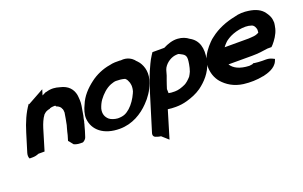

<svg xmlns="http://www.w3.org/2000/svg" viewBox="-80 -826 2141 1356"><g transform="rotate(-20 990.5 -148.5)"><path d="M28 -71C23 -54 24 -39 30 -28H37H52C69 -28 83 -31 100 -38H146L194 -197C203 -226 218 -262 233 -281V-282L234 -283C241 -290 249 -297 255 -300C261 -303 275 -308 278 -308H282L287 -312C296 -315 306 -317 322 -317C323 -317 325 -316 330 -315L331 -310L333 -309C346 -305 357 -297 365 -285V-281L366 -280C369 -278 371 -272 372 -264V-261L373 -249C369 -221 363 -191 357 -160L351 -139C346 -123 343 -107 339 -91C334 -75 329 -58 325 -44L328 -52L355 -18L357 -16C367 -11 384 -6 405 -6H416H423C435 -12 446 -22 450 -34L464 -78C468 -91 470 -102 473 -111L474 -115L475 -117C476 -123 478 -130 480 -138L482 -143V-145C484 -158 487 -171 491 -186V-187V-188C494 -206 499 -231 502 -252C507 -280 504 -309 501 -334C492 -378 464 -415 402 -428C372 -437 342 -441 304 -430L301 -429L299 -430C287 -425 279 -420 268 -415L281 -457L158 -389L156 -393C118 -341 91 -277 70 -208Z M501 -156C508 -68 581 -7 701 -7C796 -7 872 -55 925 -110C961 -146 990 -189 1007 -237C1034 -306 1018 -360 993 -396C985 -407 976 -415 969 -422V-423V-424C952 -442 921 -465 872 -459C872 -459 868 -460 864 -460H828C814 -460 801 -457 787 -454C734 -446 678 -421 638 -390C590 -354 547 -309 525 -253C511 -225 499 -188 501 -156ZM626 -186C633 -208 642 -227 654 -244C680 -279 712 -309 749 -324C763 -329 779 -334 789 -334C811 -334 833 -332 851 -327L854 -326H856C865 -318 869 -313 872 -306V-304L873 -303C883 -285 888 -257 877 -221C877 -221 875 -219 873 -212C857 -176 833 -140 806 -116C778 -92 758 -81 713 -81C688 -83 665 -91 651 -102C628 -122 617 -149 626 -186Z M904 98C898 117 906 130 924 134C933 138 945 141 956 142L1004 185L1066 -21C1084 -18 1106 -17 1126 -17C1156 -17 1184 -21 1212 -29C1250 -40 1287 -54 1323 -79C1373 -116 1419 -165 1440 -235L1443 -246V-249C1443 -250 1444 -248 1444 -256C1460 -339 1444 -402 1381 -436C1362 -451 1335 -463 1302 -465C1263 -468 1224 -454 1191 -437H1102L1090 -419C1067 -384 1053 -348 1037 -314V-313C1029 -293 1020 -273 1013 -249C1006 -229 999 -210 991 -185ZM1109 -157 1118 -185C1125 -207 1131 -222 1140 -247L1151 -286C1152 -289 1154 -294 1157 -300C1177 -335 1218 -361 1257 -362C1271 -363 1273 -361 1279 -358C1308 -343 1326 -336 1319 -288L1316 -268C1313 -251 1309 -233 1303 -217C1300 -209 1290 -191 1286 -185C1270 -167 1251 -150 1236 -143C1210 -131 1183 -122 1157 -122C1137 -122 1121 -123 1110 -126Z M1434 -208C1434 -160 1449 -118 1476 -86C1510 -47 1560 -14 1630 -5C1679 1 1729 0 1778 -10H1780H1781C1815 -18 1873 -34 1893 -81L1899 -96L1885 -103C1875 -108 1859 -114 1838 -114H1809C1790 -114 1770 -116 1754 -118L1746 -120L1735 -115C1734 -115 1725 -113 1712 -112C1641 -115 1599 -137 1577 -172H1756C1799 -172 1836 -177 1874 -183H1904L1916 -195C1937 -219 1964 -256 1974 -296L1979 -321C1982 -333 1982 -344 1980 -355C1978 -383 1965 -403 1952 -421C1929 -454 1890 -472 1839 -479C1807 -484 1767 -484 1732 -473C1666 -460 1598 -433 1545 -391C1536 -385 1524 -375 1514 -364C1484 -333 1456 -297 1441 -253V-252C1436 -236 1434 -222 1434 -208ZM1593 -295C1600 -305 1609 -315 1620 -326C1626 -332 1632 -336 1646 -345C1688 -372 1772 -393 1824 -374H1825C1837 -370 1845 -360 1850 -345C1854 -336 1854 -326 1852 -315C1852 -315 1852 -313 1851 -310C1840 -305 1830 -300 1814 -298L1790 -296H1789C1784 -295 1779 -295 1772 -295Z"/></g></svg>

Font: SolarCharger
Style: 1052
Weight: 1000
Designer: Mew Too
Foundry: Cannot Into Space Fonts/KineticPlasma Fonts
Version: Version 1.100